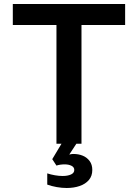

<svg xmlns="http://www.w3.org/2000/svg" viewBox="-20 -718 690 959"><path d="M262 0V-593H44V-698H605V-593H387V0ZM313 221Q289 221 263.5 216.5Q238 212 216 204V148Q234 154 254.5 157.5Q275 161 293 161Q318 161 334.5 153.5Q351 146 351 131Q351 117 337 110Q323 103 303 103Q292 103 281.5 104.5Q271 106 262 109L241 77L302 -25L364 -4L326 54Q333 52 338 51.5Q343 51 347 51Q372 51 393 59.5Q414 68 427.5 86Q441 104 441 131Q441 161 424 181Q407 201 378 211Q349 221 313 221Z"/></svg>

Font: Azeret Mono Thin Medium
Style: Regular
Weight: 500
Version: Version 1.002